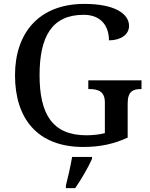

<svg xmlns="http://www.w3.org/2000/svg" viewBox="-20 -744 769 985"><path d="M407 10C495 10 565 -6 635 -38V-214C635 -275 663 -287 701 -287H706V-332H433V-287H439C484 -287 518 -275 518 -218V-61C492 -54 457 -50 423 -50C248 -50 183 -160 183 -358C183 -556 246 -668 409 -668C504 -668 539 -604 539 -537C600 -537 642 -567 642 -611C642 -675 566 -724 413 -724C179 -724 57 -574 57 -358C57 -137 171 10 407 10ZM318 208V221H366C395 179 434 113 452 71V61H350C342 108 329 165 318 208Z"/></svg>

Font: Noto Serif Myanmar Medium
Style: Regular
Weight: 500
Designer: Ben Mitchell and the Monotype Design Team
Foundry: Monotype Imaging Inc.
Version: Version 2.106